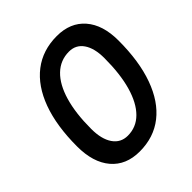

<svg xmlns="http://www.w3.org/2000/svg" viewBox="-195 -834 975 975"><g transform="rotate(-45 293.0 -346.5)"><path d="M250.5 9.8Q152.8 9.8 98.1 -54.4Q43.5 -118.7 43.5 -233.4Q43.5 -380.9 82 -486.1Q120.6 -591.3 193.1 -647.2Q265.6 -703.1 367.2 -703.1Q463.9 -703.1 518.3 -640.4Q572.8 -577.6 572.8 -465.3Q572.8 -316.4 534.4 -210Q496.1 -103.5 424.1 -46.9Q352.1 9.8 250.5 9.8ZM264.6 -89.8Q325.7 -89.8 369.1 -133.3Q412.6 -176.8 435.8 -257.8Q459 -338.9 459 -453.1Q459 -523.9 431.6 -563.7Q404.3 -603.5 355 -603.5Q293 -603.5 248.5 -560.8Q204.1 -518.1 180.7 -438.2Q157.2 -358.4 157.2 -245.6Q157.2 -172.4 185.5 -131.1Q213.9 -89.8 264.6 -89.8Z"/></g></svg>

Font: Cascadia Mono Medium
Style: Italic
Weight: 500
Italic angle: -10°
Monospace: yes
Designer: Aaron Bell
Foundry: Saja Typeworks
Version: Version 2407.024